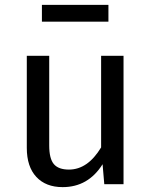

<svg xmlns="http://www.w3.org/2000/svg" viewBox="-20 -756 622 788"><path d="M425 -667H152V-736H425ZM487 -527V0H408L401 -82Q342 12 237 12Q168 12 129 -30Q90 -72 90 -149V-527H182V-159Q182 -105 201 -82.5Q220 -60 263 -60Q340 -60 395 -151V-527Z"/></svg>

Font: Fira Sans
Style: Regular
Weight: 400
Designer: Carrois Corporate & Edenspiekermann AG
Foundry: Carrois Corporate GbR & Edenspiekermann AG
Version: Version 4.106;PS 004.106;hotconv 1.0.70;makeotf.lib2.5.58329